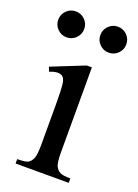

<svg xmlns="http://www.w3.org/2000/svg" viewBox="-125 -682 528 737"><g transform="rotate(20 139.5 -314.0)"><path d="M226 -628Q248 -628 263.5 -612.5Q279 -597 279 -575Q279 -553 263.5 -537.5Q248 -522 226 -522Q204 -522 188.5 -537.5Q173 -553 173 -575Q173 -597 188.5 -612.5Q204 -628 226 -628ZM54 -628Q76 -628 91.5 -612.5Q107 -597 107 -575Q107 -553 91.5 -537.5Q76 -522 54 -522Q32 -522 16.5 -537.5Q1 -553 1 -575Q1 -597 16.5 -612.5Q32 -628 54 -628ZM185 -447V-101Q185 -59 191.5 -45Q198 -31 210 -24.5Q222 -18 253 -18V0H36V-18Q69 -18 80 -24Q91 -30 97.5 -45Q104 -60 104 -101V-260Q104 -333 100 -355Q97 -370 89.5 -376.5Q82 -383 69 -383Q56 -383 36 -375L29 -393L164 -447Z"/></g></svg>

Font: New Athena Unicode
Style: Regular
Weight: 400
Designer: J. Rusten 1997; rev. by R. Hancock 2001, 2002, rev. by D. Mastronarde 2002-2021
Foundry: GreekKeys New Athena Unicode
Version: Version 5.008